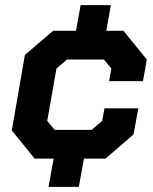

<svg xmlns="http://www.w3.org/2000/svg" viewBox="-20 -618 598 748"><path d="M405 -302 414 -351 385 -386H241L200 -351L164 -147L193 -112H337L378 -147L387 -196H519L500 -94L391 0H307L287 110H169L189 0H115L26 -110L77 -404L187 -498H276L294 -598H412L394 -498H461L552 -386L537 -302Z"/></svg>

Font: Chakra Petch
Style: Bold Italic
Weight: 700
Italic angle: -10°
Designer: Katatrad Aksorn Co.,Ltd.
Foundry: Cadson Demak Co.,Ltd.
Version: Version 1.000; ttfautohint (v1.6)